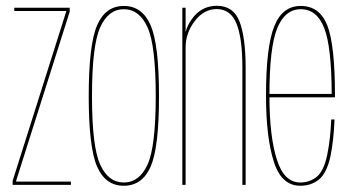

<svg xmlns="http://www.w3.org/2000/svg" viewBox="-20 -622 1190 646"><path d="M22.5 0H218.5V-11H34.5V-14.5L214.5 -582.5V-596H28V-585H203V-584L22.5 -13.5Z M396.5 3Q458.5 3 486.8 -61.2Q515 -125.5 515 -298.5Q515 -472 486.8 -537Q458.5 -602 396.5 -602Q335 -602 306.8 -537Q278.5 -472 278.5 -298.5Q278.5 -125.5 306.8 -61.2Q335 3 396.5 3ZM396.5 -8Q344.5 -8 317 -68.5Q289.5 -129 289.5 -298.5Q289.5 -468.5 317 -529.8Q344.5 -591 396.5 -591Q449 -591 476.5 -529.8Q504 -468.5 504 -298.5Q504 -129 476.5 -68.5Q449 -8 396.5 -8Z M593.5 0H604.5V-504V-596H593.5ZM795.5 0H806.5V-392.5Q806.5 -496 786 -549.2Q765.5 -602.5 710 -602.5Q661.5 -602.5 631 -565Q600.5 -527.5 600.5 -482.5L604.5 -463Q604.5 -510.5 635.2 -551Q666 -591.5 709 -591.5Q756 -591.5 775.8 -542.2Q795.5 -493 795.5 -396Z M990.5 3V-8Q935.5 -8 911.5 -85.5Q886.5 -162.5 886.5 -300.5Q886.5 -462 912.5 -526.5Q939 -591 992 -591Q1046.5 -591 1071 -527Q1095.5 -464.5 1096 -306H882V-294.5H1107Q1107 -299 1107 -301.5Q1107 -469.5 1081.5 -536Q1055.5 -602 992 -602Q930 -602 903 -534Q875 -466 875 -300.5Q875 -159 901.5 -77.5Q927 3 990.5 3ZM990.5 -8V3Q1027 3 1053 -18Q1079 -39 1091.5 -94.5Q1103 -150 1105.5 -220H1094.5Q1092 -156 1081 -101Q1069.5 -46 1045 -26.5Q1021 -8 990.5 -8Z"/></svg>

Font: Anybody Thin Condensed
Style: Regular
Weight: 100
Width: 3
Version: Version 1.113;gftools[0.9.25]